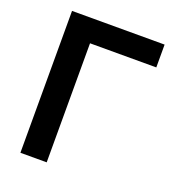

<svg xmlns="http://www.w3.org/2000/svg" viewBox="-129 -793 787 888"><g transform="rotate(20 264.5 -349.0)"><path d="M73.2 0V-698.2H528.8V-585.9H202.6V0Z"/></g></svg>

Font: Voltera
Style: Bold
Weight: 700
Designer: Bernd Montag
Version: Version 1.301